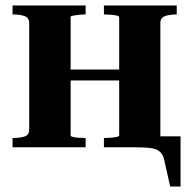

<svg xmlns="http://www.w3.org/2000/svg" viewBox="-20 -540 701 704"><path d="M87 -64V-456Q87 -475 70 -481Q53 -487 27 -487H26V-520H294V-487H293Q280 -487 267.5 -485.5Q255 -484 247 -482.5Q239 -481 239 -478V-43Q239 -40 247 -38Q255 -36 267.5 -35Q280 -34 293 -34H294V0H26V-34H27Q53 -34 70 -39.5Q87 -45 87 -64ZM417 -43V-477Q417 -481 408 -483Q399 -485 386 -486Q373 -487 362 -487H361V-520H628V-487H627Q602 -487 585 -481Q568 -475 568 -456V0H361V-34H362Q373 -34 386 -35Q399 -36 408 -38Q417 -40 417 -43ZM183 -245V-285H475V-245ZM417 0V-40H642V144H604L582 46Q578 27 566.5 16.5Q555 6 533 3Q511 0 473 0Z"/></svg>

Font: Roboto Serif 144pt SemiBold
Style: Regular
Weight: 600
Version: Version 1.008